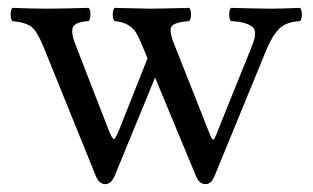

<svg xmlns="http://www.w3.org/2000/svg" viewBox="-20 -451 787 483"><path d="M203.1 -397.9Q168.5 -396 163.1 -381.6Q157.7 -367.2 172.9 -331.1L252.9 -125Q262.7 -100.6 266.6 -101.1Q270.5 -101.6 280.8 -127L351.1 -304.2L344.7 -319.8Q328.1 -360.8 320.8 -371.1Q304.2 -395 268.1 -397.9Q263.7 -402.3 263.7 -414.6Q263.7 -426.8 268.1 -431.2Q342.3 -429.2 356 -429.2Q381.8 -429.2 456.1 -431.2Q460.4 -426.8 460.4 -414.6Q460.4 -402.3 456.1 -397.9Q417 -395 410.9 -383.5Q404.8 -372.1 419.4 -336.9L505.9 -118.2Q507.8 -113.8 509 -110.6Q510.3 -107.4 511.5 -105Q512.7 -102.5 513.7 -101.6L515.6 -99.6Q516.1 -99.1 517.1 -100.1Q518.1 -101.1 518.8 -101.6Q519.5 -102.1 520.8 -105Q522 -107.9 522.7 -109.4Q523.4 -110.8 525.4 -115.2L527.8 -122.1L611.8 -330.1Q617.2 -343.8 619.1 -350.6Q621.6 -357.9 621.6 -367.7Q621.6 -377.4 615.7 -382.8Q609.9 -388.2 596.4 -392.6Q583 -397 561 -397.9Q556.6 -402.3 556.6 -414.6Q556.6 -426.8 561 -431.2Q635.3 -429.2 665 -429.2Q685.1 -429.2 734.9 -431.2Q739.3 -426.8 739.3 -414.6Q739.3 -402.3 734.9 -397.9Q699.7 -396 682.4 -378.7Q665 -361.3 650.4 -326.2L520 -8.8Q511.7 12.2 497.1 12.2Q481.4 12.2 473.1 -7.8L370.1 -255.9L269 -9.8Q259.8 12.2 245.1 12.2Q229.5 12.2 221.2 -7.8L90.3 -331.1Q74.2 -370.6 60.5 -382.3Q46.4 -394.5 11.2 -397.9Q6.8 -402.3 6.8 -414.6Q6.8 -426.8 11.2 -431.2Q64 -429.2 99.1 -429.2Q128.9 -429.2 203.1 -431.2Q207.5 -426.8 207.5 -414.6Q207.5 -402.3 203.1 -397.9Z"/></svg>

Font: Linux Libertine G
Style: Regular
Weight: 400
Designer: Philipp H. Poll
Foundry: Philipp H. Poll
Version: Version 4.7.5